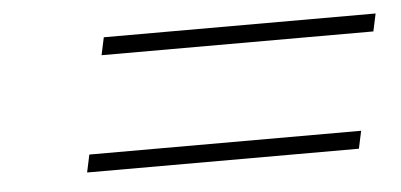

<svg xmlns="http://www.w3.org/2000/svg" viewBox="-30 -487 635 304"><g transform="rotate(-5 287.5 -335.5)"><path d="M143 -441 137 -413H569L575 -441ZM98 -230H530L536 -258H104Z"/></g></svg>

Font: LT Wave Text Thin Italic
Style: Regular
Weight: 100
Designer: Daniel Lyons
Version: Version 2.5 (Glyphs App)